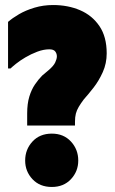

<svg xmlns="http://www.w3.org/2000/svg" viewBox="-20 -731 458 763"><path d="M278 -247V-232H88V-280Q88 -319 96.5 -347Q105 -375 119 -395.5Q133 -416 148 -431L173 -452Q193 -469 199.5 -483Q206 -497 206 -507Q206 -518 199.5 -526.5Q193 -535 176 -535Q153 -535 128 -525.5Q103 -516 81 -503Q59 -490 43.5 -477.5Q28 -465 22 -459H12V-644Q29 -659 55.5 -674.5Q82 -690 117 -700.5Q152 -711 191 -711Q250 -711 298 -690.5Q346 -670 375 -627.5Q404 -585 404 -519Q404 -479 388.5 -444.5Q373 -410 352 -383Q331 -356 313 -336Q301 -320 293 -306.5Q285 -293 281.5 -279.5Q278 -266 278 -247ZM186 12Q138 12 109 -19Q80 -50 80 -93Q80 -137 109 -168.5Q138 -200 186 -200Q233 -200 262 -168.5Q291 -137 291 -93Q291 -50 262 -19Q233 12 186 12Z"/></svg>

Font: Phudu Light Black
Style: Regular
Weight: 900
Version: Version 1.005;gftools[0.9.23]